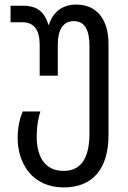

<svg xmlns="http://www.w3.org/2000/svg" viewBox="-20 -567 558 837"><path d="M258 250C385 250 453 168 453 22V-376C453 -477 406 -547 313 -547C249 -547 211 -513 193 -459H191C175 -513 144 -542 81 -542H26V-470H77C131 -470 153 -433 153 -371V-237H232V-372C232 -433 252 -475 302 -475C351 -475 370 -433 370 -367V14C370 116 338 178 257 178C169 178 140 106 140 30C140 -25 150 -62 156 -81H79C69 -58 57 -18 57 35C57 143 119 250 258 250Z"/></svg>

Font: Noto Sans Georgian Condensed
Style: Regular
Weight: 400
Width: 3
Designer: Monotype Design Team, Akaki Razmadze
Foundry: Google LLC
Version: Version 2.005